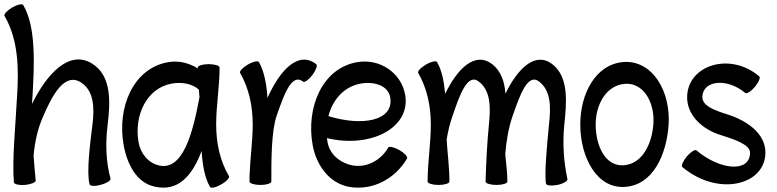

<svg xmlns="http://www.w3.org/2000/svg" viewBox="-52 -849 3632 898"><path d="M-31 -775C34 -663 36 -530 28 -402C21 -266 4 -103 13 4C14 13 37 18 65 16C93 13 115 4 115 -4C111 -44 108 -83 105 -122C111 -185 124 -247 150 -305C193 -405 250 -511 326 -464C387 -426 390 -345 381 -271C369 -176 352 -42 367 13C369 22 393 23 420 15C447 8 467 -5 465 -13C443 -94 441 -179 451 -262C465 -373 470 -496 378 -552C271 -618 165 -501 98 -363C98 -375 99 -386 100 -398C108 -544 118 -720 57 -825C53 -833 30 -828 5 -814C-19 -800 -35 -782 -31 -775Z M1019 -25C976 -98 959 -182 959 -267C959 -356 975 -444 975 -533C975 -542 952 -549 924 -549C896 -549 873 -542 873 -533V-529C831 -555 783 -567 733 -558C571 -529 495 -347 526 -172C542 -82 586 6 672 24C783 49 848 -29 891 -143C895 -79 905 -19 930 25C935 33 958 28 982 14C1007 0 1023 -18 1019 -25ZM692 -75C641 -87 605 -131 596 -184C574 -309 634 -437 751 -458C797 -466 845 -459 878 -430C879 -418 880 -407 881 -395C850 -227 804 -50 692 -75Z M1217 0C1217 -104 1217 -235 1242 -308C1275 -402 1311 -510 1366 -467C1373 -462 1392 -476 1409 -498C1426 -521 1434 -543 1427 -549C1342 -614 1256 -519 1199 -391C1195 -454 1184 -515 1159 -559C1155 -566 1131 -561 1107 -547C1083 -533 1067 -516 1071 -508C1113 -435 1130 -351 1130 -267C1130 -192 1119 -117 1116 -43C1115 -31 1115 -20 1115 -8V-7C1115 -6 1115 -5 1115 -3C1115 -3 1115 -1 1115 0C1115 9 1138 16 1166 16C1194 16 1217 9 1217 0Z M1852 -108C1856 -116 1840 -133 1816 -147C1791 -161 1768 -166 1764 -159C1730 -100 1665 -64 1599 -75C1540 -86 1490 -126 1480 -184C1479 -190 1478 -197 1477 -203C1682 -154 1870 -251 1843 -406C1824 -510 1723 -577 1617 -558C1455 -529 1379 -347 1410 -172C1427 -76 1488 8 1581 25C1690 44 1796 -12 1852 -108ZM1635 -458C1697 -469 1763 -450 1773 -394C1792 -283 1641 -257 1484 -306C1504 -383 1557 -444 1635 -458Z M1904 -508C1946 -435 1963 -351 1963 -267C1963 -178 1948 -89 1948 0C1948 9 1971 16 1999 16C2027 16 2050 9 2050 0C2050 -65 2041 -131 2037 -196C2043 -234 2052 -271 2065 -308C2097 -402 2134 -510 2188 -467C2245 -423 2242 -343 2235 -270C2226 -180 2222 -90 2219 0C2219 9 2242 16 2270 16C2298 16 2321 9 2321 0C2321 -43 2315 -85 2311 -128C2316 -189 2326 -250 2346 -308C2379 -402 2416 -510 2470 -467C2527 -423 2524 -343 2516 -270C2507 -176 2493 -33 2502 11C2504 19 2528 21 2555 16C2583 10 2603 -2 2602 -11C2584 -94 2579 -179 2587 -263C2598 -368 2610 -488 2531 -549C2451 -610 2369 -528 2312 -411C2308 -466 2292 -516 2250 -549C2169 -610 2087 -528 2030 -410C2025 -466 2015 -519 1992 -559C1988 -566 1964 -561 1940 -547C1916 -533 1900 -516 1904 -508Z M2872 25C3002 16 3065 -124 3075 -264C3086 -420 3001 -568 2865 -559C2733 -549 2662 -410 2662 -267C2662 -114 2739 35 2872 25ZM2734 -267C2734 -361 2784 -451 2872 -457C2959 -463 3011 -368 3004 -269C2997 -175 2952 -82 2865 -76C2779 -70 2734 -167 2734 -267Z M3139 -68C3306 72 3525 18 3528 -133C3529 -226 3440 -286 3347 -315C3294 -332 3230 -353 3233 -398C3237 -473 3348 -486 3434 -414C3441 -409 3461 -422 3479 -443C3497 -465 3506 -487 3499 -492C3363 -607 3169 -545 3162 -402C3157 -314 3230 -245 3317 -218C3378 -199 3458 -173 3456 -134C3455 -42 3318 -51 3205 -146C3198 -151 3178 -138 3160 -117C3142 -95 3133 -73 3139 -68Z"/></svg>

Font: Nupuram Condensed Medium
Style: Regular
Weight: 500
Width: 3
Designer: Santhosh Thottingal (santhosh.thottingal@gmail.com)
Foundry: SMC
Version: Version 1.000